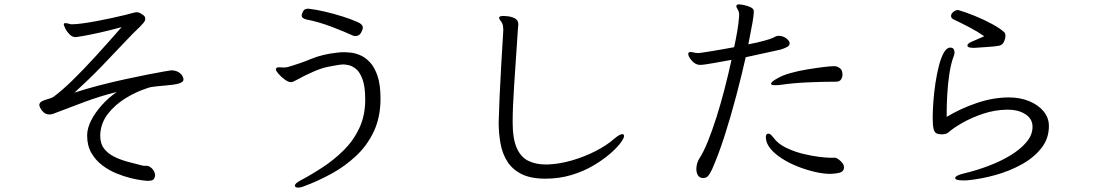

<svg xmlns="http://www.w3.org/2000/svg" viewBox="-20 -793 5040 879"><path d="M767 -471Q787 -470 800 -461Q813 -452 817 -441Q820 -435 820 -429Q820 -415 789 -408Q774 -405 747 -402.5Q720 -400 694.5 -397.5Q669 -395 656 -390Q605 -374 556 -344Q507 -314 474.5 -272.5Q442 -231 439 -178V-170Q439 -135 456.5 -112.5Q474 -90 502 -76Q530 -62 563 -53Q596 -44 628 -36Q639 -33 647 -34Q655 -35 663 -31Q676 -24 683 -12.5Q690 -1 690 10Q690 17 685 26Q680 35 654 35Q652 35 631 32.5Q610 30 579 22.5Q548 15 513.5 1Q479 -13 448.5 -36Q418 -59 398.5 -92.5Q379 -126 379 -172V-177Q380 -208 398 -243Q416 -278 446.5 -312Q477 -346 515 -372Q441 -354 363.5 -325Q286 -296 226 -273Q217 -269 207 -269Q191 -269 180.5 -278Q170 -287 165 -297.5Q160 -308 160 -312Q160 -320 167 -326Q174 -332 191 -337Q197 -339 207.5 -342Q218 -345 224 -349Q260 -375 309.5 -423Q359 -471 417 -534.5Q475 -598 537 -669Q487 -655 440 -644.5Q393 -634 362 -628.5Q331 -623 327 -623Q311 -623 298.5 -635.5Q286 -648 279 -662.5Q272 -677 272 -681Q272 -686 275 -686.5Q278 -687 280 -687Q286 -687 292.5 -685Q299 -683 305 -682H313Q329 -682 358.5 -686Q388 -690 423 -696.5Q458 -703 492 -710.5Q526 -718 553 -724.5Q580 -731 593 -735Q597 -736 600 -736.5Q603 -737 606 -737Q614 -737 620.5 -733.5Q627 -730 636 -724Q645 -717 645 -708Q645 -698 637.5 -689Q630 -680 622 -672Q591 -643 546.5 -595.5Q502 -548 445.5 -489.5Q389 -431 321 -369Q373 -386 432.5 -401.5Q492 -417 549.5 -429.5Q607 -442 655 -451.5Q703 -461 732.5 -466Q762 -471 764 -471Z M1394 -753Q1428 -749 1468.5 -739.5Q1509 -730 1548.5 -717.5Q1588 -705 1617 -692Q1641 -682 1641 -666Q1641 -657 1632.5 -642.5Q1624 -628 1607 -628Q1605 -628 1602 -628.5Q1599 -629 1596 -630Q1557 -648 1498 -670.5Q1439 -693 1382 -704Q1361 -709 1361 -723Q1361 -727 1367 -740Q1373 -753 1388 -753ZM1371 60Q1356 66 1346 66Q1330 66 1330 57Q1330 47 1354 34Q1405 7 1457 -27Q1509 -61 1553.5 -105Q1598 -149 1625 -206.5Q1652 -264 1652 -337Q1652 -397 1639.5 -430.5Q1627 -464 1609 -478Q1591 -492 1575 -495Q1559 -498 1552 -498Q1535 -498 1481 -487Q1427 -476 1336 -426Q1330 -423 1324 -420Q1318 -417 1311 -417Q1300 -417 1283.5 -429Q1267 -441 1255 -455Q1243 -469 1243 -475Q1243 -480 1247 -483Q1251 -485 1257 -485Q1262 -485 1268 -484.5Q1274 -484 1280 -484Q1285 -484 1289 -484.5Q1293 -485 1297 -486Q1353 -502 1405 -523.5Q1457 -545 1524 -552Q1532 -553 1539.5 -553.5Q1547 -554 1555 -554Q1566 -554 1586 -552Q1606 -550 1629.5 -540Q1653 -530 1674 -507.5Q1695 -485 1708.5 -445Q1722 -405 1722 -342Q1722 -257 1692 -192.5Q1662 -128 1611 -80Q1560 -32 1498 2Q1436 36 1371 60Z M2488 -40Q2541 -42 2598 -58.5Q2655 -75 2706 -101Q2757 -127 2791 -157Q2817 -179 2829 -179Q2837 -179 2837 -170Q2837 -160 2820 -137.5Q2803 -115 2771 -87.5Q2739 -60 2694.5 -34Q2650 -8 2595 8.5Q2540 25 2477 25Q2410 25 2368 4Q2326 -17 2303 -53Q2280 -89 2271.5 -135.5Q2263 -182 2263 -233Q2264 -279 2267 -346Q2270 -413 2274.5 -492Q2279 -571 2284 -652V-658Q2284 -683 2274.5 -694Q2265 -705 2265 -712Q2265 -714 2266 -715Q2270 -720 2285 -720Q2288 -720 2304.5 -718.5Q2321 -717 2337 -709Q2353 -701 2353 -681Q2353 -676 2352 -670.5Q2351 -665 2351 -659Q2341 -510 2334 -405Q2327 -300 2327 -237V-233Q2327 -158 2345.5 -116Q2364 -74 2398 -57Q2432 -40 2478 -40Z M3595 -594Q3595 -584 3582.5 -577.5Q3570 -571 3554 -566L3394 -531Q3375 -447 3350.5 -354Q3326 -261 3298 -173.5Q3270 -86 3240 -18Q3230 3 3222 12.5Q3214 22 3199 22Q3183 22 3175.5 10Q3168 -2 3168 -19Q3168 -45 3182 -68Q3200 -95 3220 -144Q3240 -193 3260 -256Q3280 -319 3297.5 -387Q3315 -455 3329 -519Q3280 -510 3251.5 -505Q3223 -500 3208.5 -498Q3194 -496 3186 -496H3181Q3162 -498 3146.5 -516Q3131 -534 3131 -546Q3131 -553 3136 -554Q3138 -555 3141 -555Q3146 -555 3152.5 -553.5Q3159 -552 3164 -551Q3168 -551 3171 -550.5Q3174 -550 3177 -550Q3182 -550 3229.5 -557.5Q3277 -565 3341 -577Q3350 -618 3355.5 -651.5Q3361 -685 3363 -710Q3363 -713 3363.5 -717.5Q3364 -722 3364 -726Q3364 -733 3362 -739Q3360 -746 3355.5 -753Q3351 -760 3351 -765Q3351 -773 3363 -773Q3372 -773 3387.5 -769.5Q3403 -766 3416 -760Q3429 -754 3431 -744V-740Q3431 -724 3425 -689.5Q3419 -655 3406 -590Q3448 -598 3478.5 -606.5Q3509 -615 3519 -620L3533 -627Q3536 -628 3539 -628.5Q3542 -629 3545 -629Q3563 -629 3578 -618.5Q3593 -608 3595 -597ZM3803 -490Q3814 -489 3825.5 -480.5Q3837 -472 3837 -451Q3837 -440 3830.5 -429.5Q3824 -419 3807 -419Q3746 -419 3679 -416Q3612 -413 3557 -405Q3550 -404 3543 -403.5Q3536 -403 3529 -403Q3510 -403 3510 -409Q3510 -414 3517.5 -420.5Q3525 -427 3544 -437Q3565 -449 3601 -459Q3637 -469 3677 -475.5Q3717 -482 3749.5 -486Q3782 -490 3797 -490ZM3844 -25Q3843 -12 3832.5 -6Q3822 0 3796 2Q3792 2 3789 2.5Q3786 3 3782 3Q3750 3 3711 -6Q3672 -15 3632.5 -30.5Q3593 -46 3559.5 -67.5Q3526 -89 3506 -114Q3486 -139 3486 -166Q3486 -171 3488.5 -176Q3491 -181 3498 -181Q3505 -181 3511 -174.5Q3517 -168 3521 -163Q3541 -135 3578 -117Q3615 -99 3655.5 -89Q3696 -79 3729.5 -75Q3763 -71 3776 -71H3803Q3813 -70 3828.5 -55.5Q3844 -41 3844 -27Z M4435 -574Q4409 -574 4409 -585Q4409 -593 4425 -600.5Q4441 -608 4486 -627Q4458 -647 4421 -666.5Q4384 -686 4348 -703Q4334 -709 4334 -720Q4334 -730 4344.5 -738.5Q4355 -747 4364 -747H4367Q4399 -738 4441 -721Q4483 -704 4521 -683.5Q4559 -663 4578 -645Q4583 -640 4583 -629Q4583 -616 4576 -601.5Q4569 -587 4555 -584Q4536 -580 4501 -578Q4466 -576 4443 -574ZM4707 -213Q4707 -249 4674.5 -270Q4642 -291 4593 -291H4590Q4534 -290 4481.5 -272.5Q4429 -255 4387.5 -231.5Q4346 -208 4322 -187Q4312 -178 4291 -178Q4277 -178 4267.5 -182.5Q4258 -187 4254 -203Q4250 -219 4250 -254Q4250 -285 4253 -327Q4256 -369 4262.5 -412Q4269 -455 4278.5 -492Q4288 -529 4301 -552Q4314 -575 4330 -575Q4342 -575 4346 -568Q4350 -561 4350 -553Q4350 -546 4347 -538Q4334 -505 4326.5 -456Q4319 -407 4316.5 -358Q4314 -309 4314 -275V-258Q4379 -297 4453.5 -322Q4528 -347 4599 -347Q4650 -347 4691.5 -330Q4733 -313 4757.5 -283.5Q4782 -254 4782 -216Q4782 -159 4748 -115.5Q4714 -72 4658.5 -41Q4603 -10 4536.5 8.5Q4470 27 4404 33H4390Q4353 33 4353 22Q4353 10 4397 0Q4451 -13 4505.5 -33.5Q4560 -54 4605.5 -81.5Q4651 -109 4679 -142Q4707 -175 4707 -212Z"/></svg>

Font: Moon Stars Kai T
Style: Regular
Weight: 400
Designer: GuiWonder
Version: Version 1.101